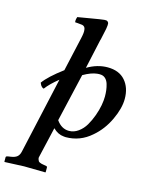

<svg xmlns="http://www.w3.org/2000/svg" viewBox="-151 -780 844 1100"><g transform="rotate(15 271.5 -229.5)"><path d="M444.8 -272.9Q444.8 -293 442.6 -310.5Q440.4 -328.1 435.1 -345.9Q429.7 -363.8 418.7 -375Q407.7 -386.2 392.1 -388.2Q380.9 -389.6 369.1 -388.2Q333.5 -384.8 287.1 -357.9L221.2 -73.2Q251.5 -29.8 295.9 -29.8Q325.2 -29.8 350.8 -48.3Q376.5 -66.9 393.1 -95.2Q409.7 -123.5 421.9 -157.2Q434.1 -190.9 439.5 -220.7Q444.8 -250.5 444.8 -272.9ZM227.1 -563Q234.9 -597.2 231.9 -612.8Q230.5 -631.8 212.9 -636.2Q212.4 -636.2 184.1 -639.2Q181.6 -639.2 177 -639.6Q172.4 -640.1 169.9 -640.1Q168.9 -642.1 168.9 -647.9Q168.9 -658.7 173.8 -671.9Q189.5 -674.3 250.2 -684.8Q311 -695.3 328.1 -696.8H339.8Q347.7 -695.3 351.1 -689Q355.5 -684.6 354 -669.9Q353.5 -661.6 351.3 -649.7Q349.1 -637.7 344.2 -616.5Q339.4 -595.2 336.9 -583L335 -577.1Q329.6 -552.7 296.9 -403.8Q356.4 -439 417 -439Q485.4 -439 521.7 -397.5Q558.1 -356 558.1 -289.1Q558.1 -233.4 525.4 -163.8Q492.7 -94.2 438 -47.9Q372.6 9.8 287.1 9.8Q278.8 9.8 275.9 8.8Q240.7 5.9 211.9 -22.9L170.9 153.8Q167.5 163.6 169.9 170.9Q172.4 178.2 174.8 182.4Q177.2 186.5 183.6 189.2Q189.9 191.9 194.1 192.9Q198.2 193.8 204.1 194.8L223.1 198.2Q229 199.7 229 206.1V232.9L227.1 234.9Q143.1 232.9 101.1 232.9L-13.2 237.8L-15.1 235.8V210Q-15.1 204.1 -4.9 202.1L14.2 199.2Q38.1 195.8 50.3 185.3Q62.5 174.8 66.9 153.8L168 -298.8Q118.7 -259.3 94.2 -226.1Q87.9 -227.1 82.3 -232.7Q76.7 -238.3 74.7 -242.4Q72.8 -246.6 68.8 -254.9Q99.6 -297.9 181.2 -358.9Q222.7 -542 227.1 -563Z"/></g></svg>

Font: Common Serif SemiBold
Style: Italic
Weight: 600
Italic angle: -12°
Designer: Philipp H. Poll, Khaled Hosny
Foundry: Stefan Peev, Context Ltd.
Version: Version 1.026